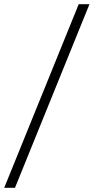

<svg xmlns="http://www.w3.org/2000/svg" viewBox="-80 -770 444 910"><path d="M-60 120 293 -750H344L-9 120Z"/></svg>

Font: Spectral Medium
Style: Italic
Weight: 500
Italic angle: -10°
Designer: Jean-Baptiste Levee
Foundry: Production Type
Version: Version 2.001